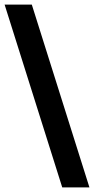

<svg xmlns="http://www.w3.org/2000/svg" viewBox="-34 -727 408 833"><path d="M354 86H236L-14 -707H104Z"/></svg>

Font: Bricolage Grotesque 20pt SemiBold
Style: Regular
Weight: 600
Version: Version 1.001;gftools[0.9.33.dev8+g029e19f]